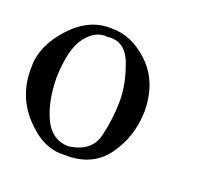

<svg xmlns="http://www.w3.org/2000/svg" viewBox="-93 -591 723 694"><g transform="rotate(20 268.5 -244.0)"><path d="M68 -415C114 -465.7 165.7 -490 223 -488C275.7 -489.3 324.7 -468.2 370 -424.5C415.3 -380.8 438.3 -321.7 439 -247C437.7 -180.3 418.5 -121.8 381.5 -71.5C344.5 -21.2 290.3 2.7 219 0C165.7 3.3 115.2 -20.8 67.5 -72.5C19.8 -124.2 -2.7 -186.3 0 -259C-0.7 -312.3 22 -364.3 68 -415ZM342 -252C342 -295.3 332.8 -341.3 314.5 -390C296.2 -438.7 264.7 -460 220 -454C190.7 -458 163.5 -444.3 138.5 -413C113.5 -381.7 100 -327.7 98 -251C98.7 -191.7 108.8 -141 128.5 -99C148.2 -57 179 -35.3 221 -34C279 -40.7 313.7 -67.3 325 -114C336.3 -160.7 342 -206.7 342 -252Z"/></g></svg>

Font: Neocyr
Style: Regular
Weight: 400
Designer: Viktar Palstsiuk <vipals@gmail.com>
Version: 1.00